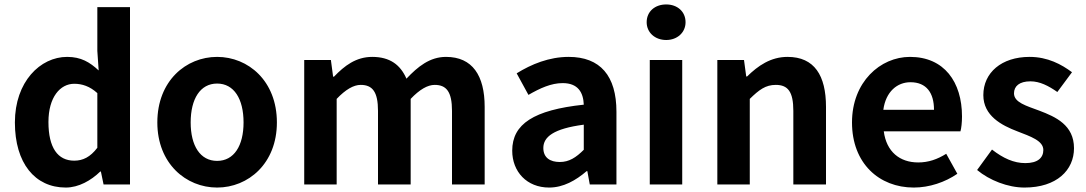

<svg xmlns="http://www.w3.org/2000/svg" viewBox="-20 -830 4886 864"><path d="M276 14C334 14 390 -18 431 -58H434L446 0H565V-798H418V-601L424 -513C384 -550 345 -574 282 -574C161 -574 47 -462 47 -279C47 -96 137 14 276 14ZM314 -107C240 -107 198 -165 198 -281C198 -393 251 -453 314 -453C349 -453 384 -442 418 -411V-165C386 -123 353 -107 314 -107Z M957 14C1097 14 1226 -94 1226 -279C1226 -466 1097 -574 957 -574C817 -574 688 -466 688 -279C688 -94 817 14 957 14ZM957 -106C881 -106 838 -174 838 -279C838 -385 881 -454 957 -454C1033 -454 1076 -385 1076 -279C1076 -174 1033 -106 957 -106Z M1349 0H1495V-385C1535 -427 1571 -448 1603 -448C1656 -448 1681 -417 1681 -331V0H1828V-385C1868 -427 1904 -448 1936 -448C1989 -448 2014 -417 2014 -331V0H2161V-349C2161 -490 2106 -574 1987 -574C1914 -574 1860 -530 1809 -476C1782 -538 1735 -574 1655 -574C1582 -574 1530 -534 1483 -485H1479L1469 -560H1349Z M2451 14C2515 14 2571 -18 2620 -60H2623L2634 0H2754V-327C2754 -489 2681 -574 2539 -574C2451 -574 2371 -541 2305 -500L2358 -403C2410 -433 2460 -456 2512 -456C2581 -456 2605 -414 2607 -359C2382 -335 2285 -272 2285 -152C2285 -57 2351 14 2451 14ZM2499 -101C2456 -101 2425 -120 2425 -164C2425 -214 2471 -251 2607 -269V-156C2572 -121 2541 -101 2499 -101Z M2904 0H3050V-560H2904ZM2978 -650C3028 -650 3065 -684 3065 -730C3065 -778 3028 -810 2978 -810C2927 -810 2890 -778 2890 -730C2890 -684 2927 -650 2978 -650Z M3208 0H3354V-385C3396 -426 3425 -448 3471 -448C3526 -448 3550 -417 3550 -331V0H3697V-349C3697 -490 3645 -574 3524 -574C3448 -574 3391 -534 3342 -486H3338L3328 -560H3208Z M4092 14C4162 14 4233 -10 4288 -48L4238 -138C4198 -113 4158 -99 4112 -99C4029 -99 3969 -147 3957 -239H4302C4306 -252 4309 -279 4309 -306C4309 -461 4229 -574 4075 -574C3941 -574 3814 -461 3814 -279C3814 -95 3936 14 4092 14ZM3955 -336C3966 -418 4018 -460 4077 -460C4149 -460 4183 -412 4183 -336Z M4590 14C4736 14 4813 -65 4813 -163C4813 -267 4731 -304 4657 -332C4598 -354 4543 -369 4543 -410C4543 -442 4567 -464 4617 -464C4659 -464 4698 -444 4738 -416L4804 -505C4757 -540 4695 -574 4613 -574C4487 -574 4405 -503 4405 -402C4405 -309 4487 -266 4558 -239C4617 -216 4675 -197 4675 -155C4675 -120 4650 -96 4594 -96C4542 -96 4494 -118 4444 -157L4377 -65C4432 -19 4515 14 4590 14Z"/></svg>

Font: Genne Gothic Bold
Style: Regular
Weight: 700
Designer: Ryoko NISHIZUKA (kana & ideographs); Paul D. Hunt (Latin, Greek & Cyrillic); Wenlong ZHANG (bopomofo); Sandoll Communica
Foundry: Adobe Systems Incorporated
Version: Version 1.004;PS 1.004;hotconv 16.6.51;makeotf.lib2.5.65220